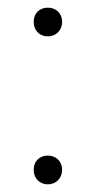

<svg xmlns="http://www.w3.org/2000/svg" viewBox="-20 -475 249 501"><path d="M105 -380C126 -380 142 -396 142 -417V-419C142 -440 126 -455 105 -455C83 -455 68 -440 68 -419V-417C68 -396 83 -380 105 -380ZM105 6C126 6 142 -10 142 -31V-33C142 -54 126 -69 105 -69C83 -69 68 -54 68 -33V-31C68 -10 83 6 105 6Z"/></svg>

Font: Fixel Display ExtraLight
Style: Regular
Weight: 200
Designer: AlfaBravo + MacPaw
Foundry: Kyrylo Tkachov, Marchela Mozhyna, Serhii Makarenko, Maria Weinstein, Zakhar Kryvoshyya
Version: Version 1.211